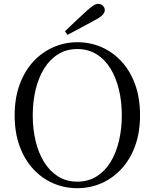

<svg xmlns="http://www.w3.org/2000/svg" viewBox="-20 -965 807 1001"><path d="M318.7 -802Q347.3 -829.3 375.3 -855.9Q403.4 -882.5 429 -905.7Q452.4 -927 466.2 -935.9Q479.9 -944.8 491.8 -944.8Q506.4 -944.8 516.3 -935Q526.3 -925.2 526.3 -912.4Q526.3 -899.7 514.5 -887Q502.7 -874.4 471.6 -858.2Q437.3 -839.2 402 -820.5Q366.8 -801.8 331.5 -783.2ZM383 16.1Q316.9 16.1 257.7 -9.3Q198.4 -34.7 153.2 -83.8Q107.9 -132.9 82.2 -203.3Q56.4 -273.6 56.4 -363.7Q56.4 -452.8 82.2 -523.6Q107.9 -594.3 153.2 -643.4Q198.4 -692.5 257.7 -718.7Q316.9 -744.9 383 -744.9Q450 -744.9 508.8 -719.5Q567.6 -694.1 613.1 -645Q658.7 -595.9 684.4 -525.1Q710.1 -454.4 710.1 -363.7Q710.1 -274.6 684.4 -204.2Q658.7 -133.7 613.1 -84.6Q567.6 -35.5 508.8 -9.7Q450 16.1 383 16.1ZM383 -18Q440.1 -18 483.7 -45.3Q527.4 -72.6 556.4 -120.2Q585.4 -167.8 600.2 -230.4Q615.1 -293.1 615.1 -363.7Q615.1 -434.4 600.2 -496.9Q585.4 -559.5 556.4 -607.1Q527.4 -654.7 483.7 -682Q440.1 -709.3 383 -709.3Q325.9 -709.3 282.6 -682Q239.2 -654.7 209.8 -607.1Q180.4 -559.5 165.5 -496.9Q150.7 -434.4 150.7 -363.7Q150.7 -293.1 165.5 -230.4Q180.4 -167.8 209.8 -120.2Q239.2 -72.6 282.6 -45.3Q325.9 -18 383 -18Z"/></svg>

Font: Early Summer Mincho VF
Style: Regular
Weight: 250
Designer: GuiWonder
Version: Version 1.002